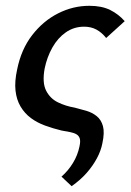

<svg xmlns="http://www.w3.org/2000/svg" viewBox="-20 -445 450 662"><path d="M227 197 192 164Q215 144 231.5 117Q248 90 254 60Q258 42 255 32.5Q252 23 243.5 18Q235 13 222 10.5Q209 8 192 5Q163 -2 135.5 -12Q108 -22 86.5 -38Q65 -54 51 -77.5Q37 -101 33.5 -132.5Q30 -164 39 -205Q53 -275 91 -324Q129 -373 180.5 -399Q232 -425 288 -425Q331 -425 360 -410.5Q389 -396 410 -372L346 -314Q331 -333 312.5 -343Q294 -353 270 -353Q235 -353 207 -333.5Q179 -314 160.5 -281Q142 -248 134 -209Q125 -160 139 -132.5Q153 -105 180 -92Q207 -79 237 -74Q257 -69 277.5 -63Q298 -57 313.5 -44.5Q329 -32 335 -10Q341 12 333 49Q328 75 314 101Q300 127 279 151Q258 175 227 197Z"/></svg>

Font: Ysabeau SemiBold
Style: Italic
Weight: 600
Italic angle: -12°
Designer: Christian Thalmann (Catharsis Fonts)
Version: Version 2.002